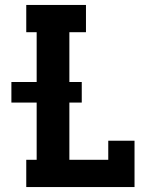

<svg xmlns="http://www.w3.org/2000/svg" viewBox="-20 -755 640 775"><path d="M86 0V-110H128V-341H26V-424H128V-625H86V-735H327V-625H260V-424H310V-341H260V-110H417V-187H523V0Z"/></svg>

Font: Iosevka Slab XBdEx
Style: Regular
Weight: 800
Width: 7
Monospace: yes
Designer: Belleve Invis
Foundry: Belleve Invis
Version: Version 11.1.0; ttfautohint (v1.8.3)